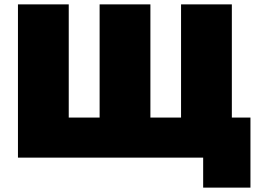

<svg xmlns="http://www.w3.org/2000/svg" viewBox="-20 -720 1181 877"><path d="M294 -183H435V-700H667V-183H807V-700H1039V0H62V-700H294ZM1124 137H908V0H802V-183H1124Z"/></svg>

Font: Montserrat-Alt1 Black
Style: Regular
Weight: 900
Designer: Differentunic
Foundry: Differentunic
Version: Version 7.222